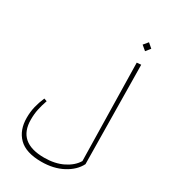

<svg xmlns="http://www.w3.org/2000/svg" viewBox="-254 -1018 1168 1324"><g transform="rotate(30 329.5 -356.5)"><path d="M570 48Q539 109 466.5 147.5Q394 186 297 186Q174 186 116.5 128.5Q59 71 59 -27Q59 -74 69 -116Q79 -158 98 -202L121 -194Q106 -151 98 -113Q90 -75 90 -30Q90 152 300 152Q386 152 449 120.5Q512 89 541 40L526 -735L560 -738ZM499 -863 529 -899 565 -868 536 -832Z"/></g></svg>

Font: FiraGO UltraLight
Style: Italic
Weight: 200
Italic angle: -8°
Designer: bBox Type GmbH
Foundry: bBox Type GmbH
Version: Version 1.001